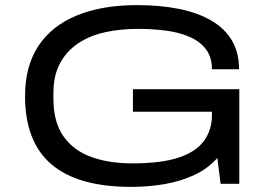

<svg xmlns="http://www.w3.org/2000/svg" viewBox="-20 -719 1055 751"><path d="M493 12Q285 12 181.5 -76Q78 -164 78 -343Q78 -460 130 -539Q182 -618 280.5 -658.5Q379 -699 515 -699Q607 -699 681 -684Q755 -669 807.5 -638Q860 -607 887.5 -560Q915 -513 915 -448H809Q809 -496 785 -527Q761 -558 720 -575.5Q679 -593 627 -599.5Q575 -606 519 -606Q451 -606 391.5 -593Q332 -580 286.5 -550Q241 -520 215 -472Q189 -424 189 -356V-332Q189 -241 228.5 -185.5Q268 -130 337 -105Q406 -80 498 -80Q612 -80 680 -103Q748 -126 778.5 -169Q809 -212 809 -268V-282H500V-370H916V0H843L830 -101Q794 -60 741 -35Q688 -10 624.5 1Q561 12 493 12Z"/></svg>

Font: Archivo Expanded
Style: Regular
Weight: 400
Width: 7
Designer: Hector Gatti
Foundry: Omnibus-Type
Version: Version 2.001